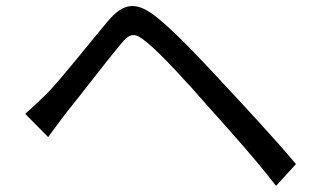

<svg xmlns="http://www.w3.org/2000/svg" viewBox="-20 -653 1040 626"><path d="M62 -282 137 -206C152 -226 174 -257 194 -283C239 -338 323 -448 371 -506C405 -548 419 -548 460 -514C504 -478 587 -388 655 -310C720 -237 811 -137 880 -47L945 -118C873 -204 771 -313 704 -385C640 -454 558 -542 497 -592C425 -652 383 -645 330 -582C267 -507 180 -396 133 -348C106 -322 88 -304 62 -282Z"/></svg>

Font: Noto Sans Mono CJK SC Regular
Style: Regular
Weight: 400
Designer: Ryoko NISHIZUKA (kana & ideographs); Paul D. Hunt (Latin, Greek & Cyrillic); Wenlong ZHANG (bopomofo); Sandoll Communica
Foundry: Adobe Systems Incorporated
Version: Version 1.005;PS 1.005;hotconv 1.0.96;makeotf.lib2.5.65012